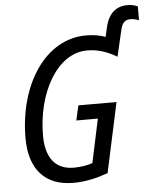

<svg xmlns="http://www.w3.org/2000/svg" viewBox="-58 -908 792 968"><g transform="rotate(-5 337.5 -424.5)"><path d="M274 10C338 10 395 -4 450 -24L526 -377H333L316 -302H425L378 -81C353 -72 320 -66 283 -66C187 -66 142 -132 142 -241C142 -454 247 -649 401 -649C453 -649 501 -634 551 -604L581 -733C589 -771 603 -787 632 -787C646 -787 660 -784 675 -778V-848C663 -854 645 -859 623 -859C567 -859 526 -827 510 -753L500 -709C472 -719 440 -725 402 -725C196 -725 53 -507 53 -235C53 -78 131 10 274 10Z"/></g></svg>

Font: Noto Sans Display SemiCondensed
Style: Italic
Weight: 400
Width: 4
Italic angle: -12°
Designer: Monotype Design Team
Foundry: Monotype Imaging Inc.
Version: Version 1.900